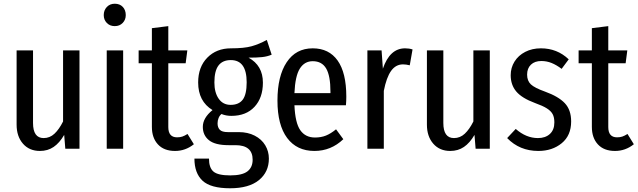

<svg xmlns="http://www.w3.org/2000/svg" viewBox="-20 -797 3417 1029"><path d="M406 0H330L324 -74Q299 -31 267.5 -9.5Q236 12 194 12Q137 12 103 -27Q69 -66 69 -129V-527H157V-138Q157 -57 214 -57Q247 -57 272 -80.5Q297 -104 318 -146V-527H406Z M640 -527V0H552V-527ZM654 -716Q654 -691 637.5 -674Q621 -657 595 -657Q569 -657 552.5 -674Q536 -691 536 -716Q536 -742 552.5 -759.5Q569 -777 595 -777Q622 -777 638 -760Q654 -743 654 -716Z M1019 -24Q974 12 918 12Q859 12 826.5 -23Q794 -58 794 -117V-458H723V-527H794V-646L882 -657V-527H984L975 -458H882V-116Q882 -61 929 -61Q945 -61 957 -65Q969 -69 985 -79Z M1436 -504Q1413 -494 1384.5 -491Q1356 -488 1312 -488Q1389 -446 1389 -354Q1389 -273 1344 -224.5Q1299 -176 1220 -176Q1191 -176 1167 -186Q1157 -178 1151.5 -164.5Q1146 -151 1146 -136Q1146 -114 1158 -101.5Q1170 -89 1201 -89H1259Q1308 -89 1345 -70Q1382 -51 1401.5 -18.5Q1421 14 1421 53Q1421 125 1367.5 168.5Q1314 212 1213 212Q1109 212 1065.5 171.5Q1022 131 1022 53H1100Q1100 102 1124 122.5Q1148 143 1214 143Q1278 143 1306 121.5Q1334 100 1334 59Q1334 -19 1242 -19H1205Q1133 -19 1100 -45.5Q1067 -72 1067 -117Q1067 -165 1119 -207Q1042 -254 1042 -355Q1042 -438 1091 -488Q1140 -538 1218 -538Q1288 -538 1328 -549Q1368 -560 1410 -583ZM1129 -355Q1129 -301 1152 -268Q1175 -235 1216 -235Q1260 -235 1281 -263Q1302 -291 1302 -356Q1302 -475 1217 -475Q1173 -475 1151 -446Q1129 -417 1129 -355Z M1834 -233H1558Q1562 -138 1589.5 -99Q1617 -60 1668 -60Q1701 -60 1727 -70.5Q1753 -81 1781 -104L1820 -51Q1754 12 1665 12Q1571 12 1519 -57.5Q1467 -127 1467 -258Q1467 -389 1516.5 -463.5Q1566 -538 1656 -538Q1743 -538 1789.5 -472.5Q1836 -407 1836 -279Q1836 -257 1834 -233ZM1751 -305Q1751 -391 1728 -430Q1705 -469 1656 -469Q1612 -469 1587 -429.5Q1562 -390 1558 -298H1751Z M2191 -532 2176 -447Q2156 -452 2140 -452Q2101 -452 2076 -417Q2051 -382 2037 -310V0H1949V-527H2025L2032 -429Q2069 -538 2151 -538Q2173 -538 2191 -532Z M2605 0H2529L2523 -74Q2498 -31 2466.5 -9.5Q2435 12 2393 12Q2336 12 2302 -27Q2268 -66 2268 -129V-527H2356V-138Q2356 -57 2413 -57Q2446 -57 2471 -80.5Q2496 -104 2517 -146V-527H2605Z M3028 -479 2990 -428Q2962 -449 2936 -459.5Q2910 -470 2881 -470Q2846 -470 2825.5 -450.5Q2805 -431 2805 -397Q2805 -364 2825 -345Q2845 -326 2901 -306Q2973 -280 3007 -244Q3041 -208 3041 -146Q3041 -71 2990.5 -29.5Q2940 12 2865 12Q2765 12 2698 -57L2744 -106Q2800 -57 2863 -57Q2903 -57 2927 -79Q2951 -101 2951 -141Q2951 -168 2942 -185Q2933 -202 2911 -216Q2889 -230 2847 -245Q2777 -271 2747 -306.5Q2717 -342 2717 -394Q2717 -434 2737.5 -467Q2758 -500 2795 -519Q2832 -538 2879 -538Q2966 -538 3028 -479Z M3377 -24Q3332 12 3276 12Q3217 12 3184.5 -23Q3152 -58 3152 -117V-458H3081V-527H3152V-646L3240 -657V-527H3342L3333 -458H3240V-116Q3240 -61 3287 -61Q3303 -61 3315 -65Q3327 -69 3343 -79Z"/></svg>

Font: Fira Sans Extra Condensed
Style: Regular
Weight: 400
Width: 1
Designer: Carrois Corporate & Edenspiekermann AG
Foundry: Carrois Corporate GbR & Edenspiekermann AG
Version: Version 4.203